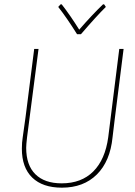

<svg xmlns="http://www.w3.org/2000/svg" viewBox="-20 -863 623 887"><path d="M461 -843 469 -831Q427 -790 354 -705H336Q287 -783 249 -831L260 -843H265Q304 -793 346 -726Q405 -794 456 -843ZM551 -637 510 -312 500 -229Q489 -118 427.5 -57Q366 4 266 4Q177 4 129 -42.5Q81 -89 81 -176Q81 -205 85 -229L98 -322L138 -637H158L105 -229Q101 -195 101 -180Q101 -100 143.5 -58Q186 -16 265 -16Q356 -16 411 -71Q466 -126 480 -229L531 -637Z"/></svg>

Font: Alegreya Sans Thin
Style: Italic
Weight: 100
Italic angle: -7°
Designer: Juan Pablo del Peral
Foundry: Huerta Tipografica
Version: Version 2.007